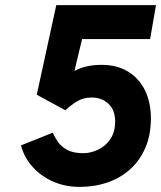

<svg xmlns="http://www.w3.org/2000/svg" viewBox="-20 -720 631 752"><path d="M292 12Q235.5 12 188.2 -8.8Q141 -29.5 108 -66Q75 -102.5 62 -150.5L187 -200.5Q193.5 -183.5 206.5 -164.8Q219.5 -146 243.2 -133Q267 -120 306 -120Q335.5 -120 364.2 -133.8Q393 -147.5 412 -175Q431 -202.5 431 -244Q431 -288.5 405 -313.2Q379 -338 339.5 -338Q307 -338 283.2 -324Q259.5 -310 236 -288L124 -349L200.5 -700H591L568 -567H301.5L271.5 -442Q290.5 -452.5 316.5 -459.2Q342.5 -466 378 -466Q438 -466 481.2 -439.8Q524.5 -413.5 547.8 -366.2Q571 -319 571 -256Q571 -191.5 549.5 -141.5Q528 -91.5 490 -57.2Q452 -23 401.2 -5.5Q350.5 12 292 12Z"/></svg>

Font: Overpass ExtraBold
Style: Italic
Weight: 800
Italic angle: -10°
Designer: Delve Withrington, Dave Bailey, Thomas Jockin
Foundry: Delve Fonts LLC
Version: Version 4.000